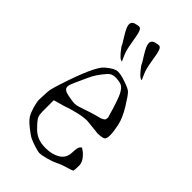

<svg xmlns="http://www.w3.org/2000/svg" viewBox="-205 -700 780 780"><g transform="rotate(45 185.0 -310.5)"><path d="M270 -486.8Q257.4 -486.8 227.8 -527.6Q225.7 -534.2 205.3 -566.2Q185.7 -598.1 185 -611.4V-615.1Q185 -632.2 213.8 -635.9L220.1 -636.7H220.8Q229.3 -636.7 234.2 -623.7Q239.1 -610.7 245.4 -570.6Q251.8 -530.5 260.2 -512.4Q268.6 -494.2 271.4 -486.8ZM159.2 -483.8Q146.5 -483.8 117 -524.6Q114.9 -531.3 94.5 -563.2Q74.8 -595.1 74.1 -608.5V-612.2Q74.1 -629.3 102.9 -633L109.3 -633.7H110Q118.4 -633.7 123.3 -620.7Q128.3 -607.8 134.6 -567.7Q140.9 -527.6 149.4 -509.4Q157.8 -491.2 160.6 -483.8ZM76.2 -112.3Q76.2 -95.7 80.1 -84.5Q84 -73.2 112.8 -44.4Q141.6 -15.6 186.5 -15.6H191.4Q227.5 -15.6 252.9 -31.2Q278.3 -46.9 279.3 -79.1Q280.3 -111.3 287.1 -116.2L293 -122.1L309.6 -110.4Q336.9 -85.9 336.9 -62Q336.9 -38.1 335 -31.2Q330.1 -27.3 307.1 -21Q284.2 -14.6 265.6 -5.4Q247.1 3.9 222.2 10.3Q197.3 16.6 188 16.6Q178.7 16.6 157.2 9.8Q135.7 2.9 123.5 -2.9Q111.3 -8.8 87.4 -27.8Q63.5 -46.9 55.2 -60.1Q46.9 -73.2 39.1 -98.6Q32.2 -124 32.2 -135.7L34.2 -179.7Q34.2 -196.3 48.8 -240.2Q97.7 -391.6 128.9 -417Q160.2 -443.4 177.7 -443.4Q178.7 -443.4 179.7 -443.4Q197.3 -443.4 224.6 -433.6Q253.9 -423.8 263.7 -415.5Q273.4 -407.2 299.3 -365.2Q325.2 -323.2 332 -290.5Q338.9 -257.8 338.9 -238.3Q338.9 -218.8 332 -213.4Q325.2 -208 297.9 -207L232.4 -213.9H231.4Q190.4 -213.9 118.2 -188.5L76.2 -176.8ZM281.2 -285.2Q259.8 -361.3 247.6 -385.3Q235.4 -409.2 221.7 -414.6Q208 -419.9 187 -419.9Q166 -419.9 154.3 -405.3L153.3 -404.3Q124 -371.1 110.4 -340.3Q96.7 -309.6 91.8 -299.3Q86.9 -289.1 85 -284.2Q83 -279.3 80.6 -273.4Q78.1 -267.6 77.1 -263.7Q76.2 -259.8 76.2 -255.9Q76.2 -252 77.1 -248.5Q78.1 -245.1 81.1 -242.7Q84 -240.2 85.9 -238.8Q87.9 -237.3 92.3 -235.8Q96.7 -234.4 98.6 -233.9Q100.6 -233.4 105 -232.4Q109.4 -231.4 123 -229Q136.7 -226.6 147.5 -226.6Q158.2 -226.6 191.4 -238.3Q224.6 -250 238.3 -253.4Q252 -256.8 257.3 -258.3Q262.7 -259.8 266.1 -261.2Q269.5 -262.7 273.9 -265.1Q278.3 -267.6 280.3 -271.5L282.2 -283.2Z"/></g></svg>

Font: Drukaatie burti
Style: Thin
Weight: 100
Version: Version 0.14